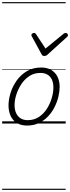

<svg xmlns="http://www.w3.org/2000/svg" viewBox="-20 -1145 650 1780"><path d="M231 19Q175 19 136.5 -4.5Q98 -28 78.5 -70.5Q59 -113 59 -168Q59 -223 78 -284Q97 -345 135 -398.5Q173 -452 229.5 -485.5Q286 -519 362 -519Q417 -519 455 -496.5Q493 -474 513 -433.5Q533 -393 533 -339Q533 -298 521.5 -249.5Q510 -201 486.5 -153.5Q463 -106 426.5 -67Q390 -28 341.5 -4.5Q293 19 231 19ZM237 -31Q296 -31 341 -61Q386 -91 415.5 -138Q445 -185 460 -237Q475 -289 475 -334Q475 -376 461.5 -406Q448 -436 421 -452.5Q394 -469 355 -469Q297 -469 252.5 -440Q208 -411 177.5 -364.5Q147 -318 131 -266.5Q115 -215 115 -171Q115 -128 129.5 -96.5Q144 -65 171 -48Q198 -31 237 -31ZM588 -840Q597 -840 603.5 -833.5Q610 -827 610 -819Q610 -813 607.5 -809.5Q605 -806 601 -802L421 -639Q413 -631 405.5 -628.5Q398 -626 390 -626Q383 -626 377 -629Q371 -632 366 -641L277 -804Q274 -808 272.5 -812Q271 -816 271 -820Q271 -829 280 -834.5Q289 -840 295 -840Q302 -840 306 -837.5Q310 -835 313 -830L402 -695L567 -830Q574 -835 578 -837.5Q582 -840 588 -840ZM0 605H589V615H0ZM0 -20H589V0H0ZM0 -505H589V-500H0ZM0 -1125H589V-1115H0Z"/></svg>

Font: Playwrite CU Guides
Style: Regular
Weight: 400
Designer: Veronika Burian, José Scaglione
Foundry: TypeTogether
Version: Version 1.003